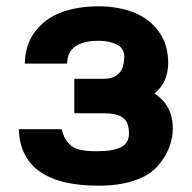

<svg xmlns="http://www.w3.org/2000/svg" viewBox="-20 -569 611 612"><path d="M293.9 -548.8Q357.4 -548.8 407 -529.1Q456.5 -509.3 486.3 -468Q516.1 -426.8 516.1 -369.1Q516.1 -306.2 472.2 -271Q530.8 -233.4 530.8 -160.2Q530.8 -96.2 483.9 -41Q457.5 -9.8 408 6.6Q358.4 22.9 294.9 22.9Q45.9 22.9 40 -157.2H176.8Q183.6 -124 206.1 -105Q227.1 -86.9 287.1 -86.9Q341.8 -86.9 366.2 -100.1Q391.1 -113.8 391.1 -143.1Q391.1 -179.7 371.8 -193.8Q352.5 -208 309.1 -208H216.8V-317.9H311Q376 -317.9 376 -389.2Q376 -414.6 352.8 -426.8Q329.6 -439 294.9 -439Q195.3 -439 193.8 -366.2H59.1Q60.1 -426.3 91.6 -468Q123 -509.8 174.6 -529.3Q226.1 -548.8 293.9 -548.8Z"/></svg>

Font: Miedinger*
Style: Bold
Weight: 700
Version: Version 001.000